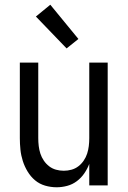

<svg xmlns="http://www.w3.org/2000/svg" viewBox="-20 -785 540 813"><path d="M220 8Q195 8 171 1Q147 -6 128.5 -21.5Q110 -37 97 -58.5Q84 -80 76.5 -103.5Q69 -127 66.5 -151.5Q64 -176 64 -200V-520H142V-200Q142 -183 144 -166.5Q146 -150 151 -134.5Q156 -119 165.5 -105Q175 -91 188 -81Q201 -71 217 -66.5Q233 -62 250 -62Q267 -62 283 -66.5Q299 -71 312 -81Q325 -91 334.5 -105Q344 -119 349 -134.5Q354 -150 356 -166.5Q358 -183 358 -200V-520H436V0H358V-91Q350 -70 337 -51Q324 -32 305.5 -18Q287 -4 264.5 2Q242 8 220 8ZM262 -580 132 -715 193 -765 312 -620Z"/></svg>

Font: Iosevka Curly
Style: Regular
Weight: 400
Monospace: yes
Designer: Belleve Invis
Foundry: Belleve Invis
Version: Version 22.1.2; ttfautohint (v1.8.4)